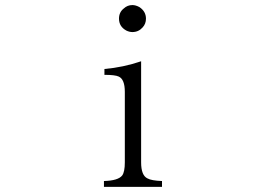

<svg xmlns="http://www.w3.org/2000/svg" viewBox="-20 -788 1040 754"><path d="M388.2 -54.2V-77.1Q444.3 -78.6 460 -99.1Q470.2 -113.3 470.2 -150.4V-427.2Q470.2 -476.6 446.3 -487.3Q432.1 -494.1 390.1 -494.1V-517.1Q463.9 -523.4 534.2 -547.4V-150.4Q534.2 -99.1 559.1 -87.4Q574.7 -78.6 616.2 -77.1V-54.2ZM500 -768.1Q512.7 -768.1 527.3 -760.3Q553.2 -743.2 553.2 -714.8Q553.2 -694.3 540 -680.2Q523.9 -662.1 500 -662.1Q488.3 -662.1 476.1 -668Q447.3 -683.6 447.3 -714.8Q447.3 -740.2 466.3 -754.9Q480.5 -768.1 500 -768.1Z"/></svg>

Font: I.Ming
Style: Regular
Weight: 400
Designer: Ichiten Fonts Project
Version: Version 5.10 Mar 24, 2018